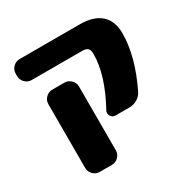

<svg xmlns="http://www.w3.org/2000/svg" viewBox="-167 -665 1006 1031"><g transform="rotate(-30 335.5 -150.0)"><path d="M236 -290Q259 -290 276 -273Q293 -256 293 -233V163Q293 186 276 203Q259 220 236 220H160Q137 220 120 203Q103 186 103 163V-233Q103 -256 120 -273Q137 -290 160 -290ZM463 -520Q549 -520 593.5 -480Q638 -440 638 -365Q638 -222 554 -50Q543 -27 520.5 -13.5Q498 0 471 0H385Q366 0 356.5 -16.5Q347 -33 356 -49Q448 -217 448 -345Q448 -370 438 -380Q428 -390 403 -390H90Q67 -390 50 -407Q33 -424 33 -447V-463Q33 -486 50 -503Q67 -520 90 -520Z"/></g></svg>

Font: Rounded Mplus 1c Black
Style: Regular
Weight: 900
Version: Version 1.059.20150529